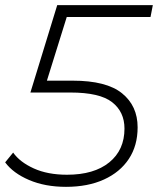

<svg xmlns="http://www.w3.org/2000/svg" viewBox="-25 -720 613 745"><path d="M231 5Q150 5 88 -21.5Q26 -48 -5 -90L26 -128Q52 -91 106 -66.5Q160 -42 235 -42Q340 -42 399 -90Q458 -138 458 -221Q458 -286 410 -323.5Q362 -361 248 -361H93L197 -700H568L559 -654H234L157 -407H257Q388 -407 448.5 -358Q509 -309 509 -226Q509 -155 475 -103.5Q441 -52 378.5 -23.5Q316 5 231 5Z"/></svg>

Font: Montserrat Thin Light
Style: Italic
Weight: 300
Italic angle: -11.3°
Version: Version 9.000